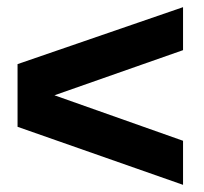

<svg xmlns="http://www.w3.org/2000/svg" viewBox="-20 -500 569 536"><path d="M491 16 29 -146V-321L491 -480V-360L132 -234L491 -107Z"/></svg>

Font: Tajawal Black
Style: Regular
Weight: 900
Designer: Boutros Fonts
Foundry: Created by Boutros International 2017
Version: Version 1.700